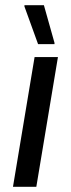

<svg xmlns="http://www.w3.org/2000/svg" viewBox="-20 -720 273 740"><path d="M30 0 113.3 -500H203.3L120 0ZM126.7 -550 74.2 -695V-700H149.2L190 -555V-550Z"/></svg>

Font: Familjen Grotesk GF
Style: Italic
Weight: 400
Designer: Anders Wikstroem, Jonas Baeckman, Matilda Gysing, Kristian Moeller
Foundry: Familjen STHML AB
Version: Version 2.000; Beta; Release 4; Build 6